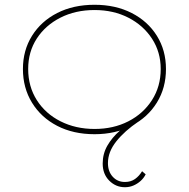

<svg xmlns="http://www.w3.org/2000/svg" viewBox="-20 -552 791 804"><path d="M503 232Q465 232 437.5 204.5Q410 177 410 133Q410 92 429.5 58Q449 24 482 -5Q515 -34 555 -58L560 -43Q502 -4 467 40Q432 84 432 131Q432 166 452 188Q472 210 503 210Q528 210 545.5 197.5Q563 185 575 165L590 178Q582 194 568.5 206Q555 218 538.5 225Q522 232 503 232ZM376 10Q287 10 219.5 -25Q152 -60 114 -122Q76 -184 76 -263Q76 -341 114 -402Q152 -463 219.5 -497.5Q287 -532 376 -532Q464 -532 531.5 -497.5Q599 -463 637 -402Q675 -341 675 -263Q675 -184 637 -122.5Q599 -61 531.5 -25.5Q464 10 376 10ZM376 -12Q455 -12 517.5 -44Q580 -76 616.5 -133Q653 -190 653 -263Q653 -334 616.5 -390Q580 -446 517.5 -478Q455 -510 376 -510Q296 -510 233 -478Q170 -446 134 -390.5Q98 -335 98 -263Q98 -190 134 -133Q170 -76 233.5 -44Q297 -12 376 -12Z"/></svg>

Font: Lexend Exa Thin
Style: Regular
Weight: 250
Designer: Bonnie Shaver-Troup, Thomas Jockin
Foundry: Lexend
Version: Version 1.007